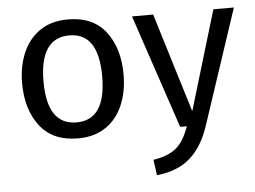

<svg xmlns="http://www.w3.org/2000/svg" viewBox="-52 -606 1176 886"><g transform="rotate(-5 535.5 -163.0)"><path d="M292 12Q176 12 116.5 -65Q57 -142 57 -263Q57 -342 83.5 -404Q110 -466 162.5 -502.5Q215 -539 293 -539Q409 -539 468 -462Q527 -385 527 -264Q527 -185 500.5 -122.5Q474 -60 421.5 -24Q369 12 292 12ZM292 -62Q428 -62 428 -264Q428 -465 293 -465Q156 -465 156 -263Q156 -62 292 -62ZM640 213 630 141Q699 130 736 99.5Q773 69 797 0H766L589 -527H687L828 -67L966 -527H1061L885 3Q854 99 795.5 151Q737 203 640 213Z"/></g></svg>

Font: Trujillo
Style: Regular
Weight: 400
Designer: Fira Sans original fonts by bBox Type GmbH, Carrois Corporate GbR, & Edenspiekermann AG / Changes by Cristiano Sobral
Foundry: Fira Sans original fonts by bBox Type GmbH, Carrois Corporate GbR, & Edenspiekermann AG / Changes by Cristiano Sobral
Version: Version 4.301;October 17, 2021;FontCreator 14.0.0.2814 64-bi